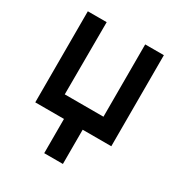

<svg xmlns="http://www.w3.org/2000/svg" viewBox="-164 -612 853 913"><g transform="rotate(30 262.5 -156.0)"><path d="M156.2 -103H368.7V-500H471.2V0H314V188H211.4V0H53.7V-500H157.2Z"/></g></svg>

Font: Anka/Coder Condensed
Style: Bold
Weight: 700
Width: 4
Monospace: yes
Version: Version 001.100